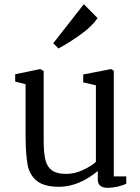

<svg xmlns="http://www.w3.org/2000/svg" viewBox="-20 -888 671 923"><path d="M383 -868 449 -801Q424 -763 369.5 -723.5Q315 -684 261 -655L236 -680ZM53 -496V-531L173 -556L190 -547V-211Q190 -152 198.5 -118.5Q207 -85 230.5 -68.5Q254 -52 298 -52Q340 -52 381.5 -72Q423 -92 441 -110V-478L380 -492V-530L514 -556L527 -548V-40H587V-5Q572 3 546 9Q520 15 499 15Q450 15 450 -25V-66Q406 -29 358.5 -9.5Q311 10 264 10Q192 10 157 -18.5Q122 -47 113 -94.5Q104 -142 103 -224V-483Z"/></svg>

Font: Martel
Style: Regular
Weight: 400
Designer: Dan Reynolds
Foundry: Dan Reynolds
Version: Version 1.001; ttfautohint (v1.1) -l 5 -r 5 -G 72 -x 0 -D la